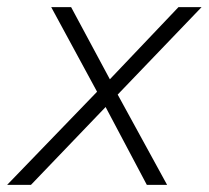

<svg xmlns="http://www.w3.org/2000/svg" viewBox="-73 -520 587 540"><path d="M494 -500 258 -254 397 0H340L224 -219L14 0H-53L200 -262L71 -500H127L236 -297L429 -500Z"/></svg>

Font: Prodigy Sans Light
Style: Italic
Weight: 300
Italic angle: -13°
Designer: Wei Huang
Foundry: Wei Huang
Version: Version 1.003; ttfautohint (v1.8.3)